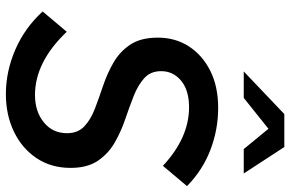

<svg xmlns="http://www.w3.org/2000/svg" viewBox="-187 -789 987 653"><g transform="rotate(90 306.5 -462.5)"><path d="M300 11Q223 11 149 -21Q75 -53 19 -114L88 -196Q191 -88 303 -88Q359 -88 396 -118Q433 -148 433 -197Q433 -234 409.5 -256Q386 -278 349 -292Q312 -306 270.5 -320Q229 -334 192 -355.5Q155 -377 131.5 -412.5Q108 -448 108 -506Q108 -565 137.5 -611Q167 -657 220.5 -684Q274 -711 347 -711Q421 -711 490 -684.5Q559 -658 613 -605L544 -523Q497 -567 447 -589.5Q397 -612 345 -612Q287 -612 254.5 -585Q222 -558 222 -517Q222 -481 246 -459.5Q270 -438 307 -423.5Q344 -409 386.5 -394.5Q429 -380 466 -358.5Q503 -337 527 -301.5Q551 -266 551 -209Q551 -143 518 -93.5Q485 -44 428 -16.5Q371 11 300 11ZM223 -798 368 -936H480L570 -798H487L418 -882L313 -798Z"/></g></svg>

Font: Red Hat Mono Medium
Style: Italic
Weight: 500
Italic angle: -12°
Monospace: yes
Designer: Pentagram, MCKL
Foundry: Pentagram, MCKL
Version: Version 1.023; ttfautohint (v1.8.3)